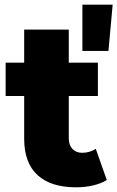

<svg xmlns="http://www.w3.org/2000/svg" viewBox="-20 -789 500 818"><path d="M435 -22Q411 -7 376.5 1Q342 9 303 9Q197 9 140 -43Q83 -95 83 -198V-380H4V-522H83V-663H273V-522H397V-380H273V-200Q273 -171 288.5 -154.5Q304 -138 330 -138Q362 -138 388 -155ZM331 -769H460L442 -572H331Z"/></svg>

Font: CMG Sans ExtraBold
Style: Regular
Weight: 800
Designer: Julieta Ulanovsky
Foundry: Julieta Ulanovsky
Version: Version 7.200